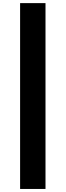

<svg xmlns="http://www.w3.org/2000/svg" viewBox="-20 -982 423 1236"><path d="M272.9 -961.9V234.4H109.4V-961.9Z"/></svg>

Font: Inter 18pt ExtraBold
Style: Regular
Weight: 800
Designer: Rasmus Andersson
Foundry: rsms
Version: Version 4.001;git-66647c0bb